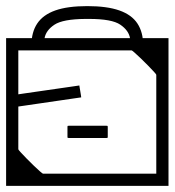

<svg xmlns="http://www.w3.org/2000/svg" viewBox="-40 -609 572 629"><path d="M-20 -279H20V-120Q20 -118.5 27.8 -110Q35.5 -101.5 47 -89.8Q58.5 -78 70.5 -66.5Q82.5 -55 91 -47.5Q99.5 -40 101 -40Q101 -40 101 -40Q101 -40 101 -40Q101 -40 101 -40Q101 -40 101 -40Q107 -40 123.2 -40Q139.5 -40 160.2 -40Q181 -40 201.2 -40Q221.5 -40 235.5 -40Q249.5 -40 252 -40Q252 -30.5 252 -20.2Q252 -10 252 0Q252 0 252 0Q252 0 252 0Q252 0 252 0Q252 0 252 0Q252 0 252 0Q252 0 232.2 0Q212.5 0 181.8 0Q151 0 116 0Q81 0 50.2 0Q19.5 0 -0.2 0Q-20 0 -20 0Q-20 0 -20 0Q-20 0 -20 0Q-20 0 -20 0Q-20 0 -20 0Q-20 0 -20 -14Q-20 -28 -20 -52Q-20 -76 -20 -105.5Q-20 -135 -20 -166.2Q-20 -197.5 -20 -227Q-20 -256.5 -20 -279ZM-20 -235Q-20 -235 -20 -253Q-20 -271 -20 -299.2Q-20 -327.5 -20 -359.5Q-20 -391.5 -20 -419.8Q-20 -448 -20 -466Q-20 -484 -20 -484Q-20 -484 -20 -484Q-20 -484 -20 -484Q-20 -484 -20 -484Q-20 -484 -20 -484Q-20 -484 -0.2 -484Q19.5 -484 50.2 -484Q81 -484 116 -484Q151 -484 181.8 -484Q212.5 -484 232.2 -484Q252 -484 252 -484Q252 -484 252 -484Q252 -484 252 -484Q252 -484 252 -484Q252 -484 252 -484Q252 -484 252 -484Q252 -474.5 252 -464.2Q252 -454 252 -444Q252 -444 228.5 -444Q205 -444 170.5 -444Q136 -444 101.5 -444Q67 -444 43.5 -444Q20 -444 20 -444Q20 -444 20 -444Q20 -444 20 -444Q20 -444 20 -444Q20 -444 20 -444Q20 -444 20 -444Q20 -444 20 -444Q20 -444 20 -444Q20 -444 20 -444Q20 -444 20 -444Q20 -444 20 -444Q20 -444 20 -444Q20 -444 20 -423Q20 -402 20 -370.8Q20 -339.5 20 -308.2Q20 -277 20 -256Q20 -235 20 -235ZM512 -205H472V-364Q472 -365.5 464.2 -374Q456.5 -382.5 445 -394.2Q433.5 -406 421.5 -417.5Q409.5 -429 401 -436.5Q392.5 -444 391 -444Q391 -444 391 -444Q391 -444 391 -444Q391 -444 391 -444Q391 -444 391 -444Q385 -444 368.8 -444Q352.5 -444 331.8 -444Q311 -444 290.8 -444Q270.5 -444 256.5 -444Q242.5 -444 240 -444Q240 -454 240 -464.2Q240 -474.5 240 -484Q240 -484 240 -484Q240 -484 240 -484Q240 -484 240 -484Q240 -484 240 -484Q240 -484 240 -484Q240 -484 259.8 -484Q279.5 -484 310.2 -484Q341 -484 376 -484Q411 -484 441.8 -484Q472.5 -484 492.2 -484Q512 -484 512 -484Q512 -484 512 -484Q512 -484 512 -484Q512 -484 512 -484Q512 -484 512 -484Q512 -484 512 -470Q512 -456 512 -432Q512 -408 512 -378.5Q512 -349 512 -317.5Q512 -286 512 -257Q512 -228 512 -205ZM512 -249Q512 -249 512 -231Q512 -213 512 -184.8Q512 -156.5 512 -124.5Q512 -92.5 512 -64.2Q512 -36 512 -18Q512 0 512 0Q512 0 512 0Q512 0 512 0Q512 0 512 0Q512 0 512 0Q512 0 492.2 0Q472.5 0 441.8 0Q411 0 376 0Q341 0 310.2 0Q279.5 0 259.8 0Q240 0 240 0Q240 0 240 0Q240 0 240 0Q240 0 240 0Q240 0 240 0Q240 0 240 0Q240 -10 240 -20.2Q240 -30.5 240 -40Q240 -40 263.5 -40Q287 -40 321.5 -40Q356 -40 390.5 -40Q425 -40 448.5 -40Q472 -40 472 -40Q472 -40 472 -40Q472 -40 472 -40Q472 -40 472 -40Q472 -40 472 -40Q472 -40 472 -40Q472 -40 472 -40Q472 -40 472 -40Q472 -40 472 -40Q472 -40 472 -40Q472 -40 472 -40Q472 -40 472 -40Q472 -40 472 -61Q472 -82 472 -113.2Q472 -144.5 472 -175.8Q472 -207 472 -228Q472 -249 472 -249ZM512 -128H472Q472 -155.5 472 -172Q472 -188.5 472 -203.8Q472 -219 472 -243Q472 -243 472 -243Q472 -243 472 -243Q472 -243 472 -243Q472 -243 472 -243Q472 -268 472 -281Q472 -294 472 -302.8Q472 -311.5 472 -323.2Q472 -335 472 -358H512ZM185 -157Q185 -157 185 -157Q185 -157 185 -157Q185 -157 185 -157Q185 -157 185 -157Q185 -157 185 -157Q185 -157 185 -157Q185 -157 185 -157Q182 -157 181.5 -157.5Q181 -158 181 -161Q181 -166.5 181 -171.8Q181 -177 181 -182.2Q181 -187.5 181 -193Q181 -196 181.5 -196.5Q182 -197 185 -197Q185 -197 185 -197Q185 -197 185 -197Q185 -197 185 -197Q185 -197 185 -197Q185 -197 185 -197Q185 -197 185 -197Q185 -197 185 -197Q185 -197 203.8 -197Q222.5 -197 247 -197Q271.5 -197 290.2 -197Q309 -197 309 -197Q309 -197 309 -197Q309 -197 309 -197Q312 -197 312.5 -196.5Q313 -196 313 -193Q313 -187.5 313 -182.2Q313 -177 313 -171.8Q313 -166.5 313 -161Q313 -158 312.5 -157.5Q312 -157 309 -157Q309 -157 309 -157Q309 -157 309 -157Q309 -157 290.2 -157Q271.5 -157 247 -157Q222.5 -157 203.8 -157Q185 -157 185 -157ZM1 -314H20Q20 -314 20 -310.5Q20 -307 20 -303.5Q20 -300 20 -300Q20 -300 40.2 -303Q60.5 -306 90.2 -310.2Q120 -314.5 149.8 -318.8Q179.5 -323 199.8 -326Q220 -329 220 -329Q220 -329 220.2 -327Q220.5 -325 221.2 -320.8Q222 -316.5 223 -310Q224 -303.5 224.8 -299Q225.5 -294.5 225.8 -292.2Q226 -290 226 -290Q226 -290 205.2 -287Q184.5 -284 153.8 -279.5Q123 -275 92.2 -270.5Q61.5 -266 40.8 -263Q20 -260 20 -260Q20 -260 20 -255.2Q20 -250.5 20 -245.8Q20 -241 20 -241H1ZM246 -589Q310.5 -589 351 -574.8Q391.5 -560.5 410.2 -532Q429 -503.5 429 -461Q429 -461 429 -461Q429 -461 429 -461Q429 -461 429 -461Q429 -461 415 -461Q401 -461 382.5 -461Q364 -461 350 -461Q336 -461 336 -461Q320.5 -461 296 -461Q271.5 -461 246 -461Q217.5 -461 194.8 -461Q172 -461 156 -461Q156 -461 144.5 -461Q133 -461 116.8 -461Q100.5 -461 85.2 -461Q70 -461 63 -461Q63 -461 63 -461Q63 -461 63 -461Q63 -461 63 -461Q63 -503.5 82 -532Q101 -560.5 141.2 -574.8Q181.5 -589 246 -589Q246 -589 246 -589Q246 -589 246 -589ZM252 -547Q243 -547 241.5 -547Q240 -547 240 -547Q166 -546.5 138.2 -528Q110.5 -509.5 106 -484Q106 -484 106 -484Q106 -484 106 -484Q106 -484 106 -484Q106 -484 113.8 -484Q121.5 -484 129.2 -484Q137 -484 137 -484Q154.5 -484 184.5 -484Q214.5 -484 246 -484Q283 -484 310.5 -484Q338 -484 355 -484Q355 -484 362.8 -484Q370.5 -484 378.2 -484Q386 -484 386 -484Q386 -484 386 -484Q386 -484 386 -484Q386 -484 386 -484Q381.5 -509.5 354 -528.2Q326.5 -547 252 -547Z"/></svg>

Font: Honk
Style: Regular
Weight: 400
Designer: Noopur Datye & Yesha Goshar
Foundry: Ek Type
Version: Version 1.000